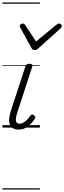

<svg xmlns="http://www.w3.org/2000/svg" viewBox="-20 -1030 519 1550"><path d="M131 16Q103 16 85.5 6Q68 -4 60 -23.5Q52 -43 54 -70.5Q56 -98 67 -133L185 -494Q190 -506 196.5 -510.5Q203 -515 218 -515Q232 -515 238.5 -509.5Q245 -504 241 -494L117 -113Q109 -87 108 -68.5Q107 -50 114.5 -40.5Q122 -31 138 -31Q154 -31 170 -40.5Q186 -50 200 -64.5Q214 -79 223 -94Q228 -101 235 -104Q242 -107 253 -100Q264 -94 265 -86.5Q266 -79 261 -71Q249 -52 230 -31.5Q211 -11 186.5 2.5Q162 16 131 16ZM456 -840Q465 -840 472 -833.5Q479 -827 479 -819Q479 -813 476.5 -809.5Q474 -806 470 -802L289 -639Q281 -631 274 -628.5Q267 -626 259 -626Q252 -626 246 -629Q240 -632 235 -641L145 -804Q142 -808 140.5 -812Q139 -816 139 -820Q139 -829 148 -834.5Q157 -840 164 -840Q171 -840 174.5 -837.5Q178 -835 182 -830L271 -695L435 -830Q442 -835 446.5 -837.5Q451 -840 456 -840ZM0 490H302V500H0ZM0 -20H302V0H0ZM0 -505H302V-500H0ZM0 -1010H302V-1000H0Z"/></svg>

Font: Playwrite BE VLG Guides
Style: Regular
Weight: 400
Designer: Veronika Burian, José Scaglione
Foundry: TypeTogether
Version: Version 1.003